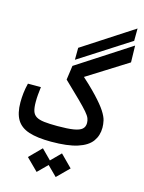

<svg xmlns="http://www.w3.org/2000/svg" viewBox="-146 -896 890 1187"><g transform="rotate(15 299.0 -302.0)"><path d="M258.3 -523.4 258.8 -600.1 582.5 -810.5 582 -731.4ZM246.1 3.9Q158.2 3.9 104.2 -13.7Q50.3 -31.2 25.6 -72.3Q1 -113.3 1 -183.1Q1 -211.4 4.4 -241.9Q7.8 -272.5 16.1 -305.7H99.1Q95.7 -276.4 93.8 -255.9Q91.8 -235.4 91.8 -209.5Q91.8 -173.3 98.6 -151.6Q105.5 -129.9 123.5 -118.7Q141.6 -107.4 174.6 -103.5Q207.5 -99.6 259.8 -99.6Q324.7 -99.6 362.3 -105.7Q399.9 -111.8 416 -126Q432.1 -140.1 432.1 -165Q432.1 -180.7 426.3 -195.3Q420.4 -210 401.4 -232.2Q382.3 -254.4 344 -292.2Q305.7 -330.1 240.7 -392.1L253.4 -482.9L595.2 -704.6L597.7 -597.7L280.8 -398.4L305.7 -466.8Q386.7 -394.5 432.6 -345.7Q478.5 -296.9 499.8 -263.9Q521 -231 526.4 -207.3Q531.7 -183.6 531.7 -161.6Q531.7 -111.3 504.6 -74Q477.5 -36.6 415 -16.4Q352.5 3.9 246.1 3.9ZM331.1 207.5 255.4 132.3 331.1 56.2 406.7 132.3ZM209 207.5 133.3 132.3 209 56.2 284.7 132.3Z"/></g></svg>

Font: Cascadia Code
Style: Regular
Weight: 400
Monospace: yes
Designer: Aaron Bell
Foundry: Saja Typeworks
Version: Version 2106.017